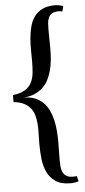

<svg xmlns="http://www.w3.org/2000/svg" viewBox="-60 -775 422 949"><g transform="rotate(-5 151.5 -300.5)"><path d="M291 134.8Q272 141.1 250 141.1Q203.6 141.1 176.5 122.3Q149.4 103.5 135.5 73.7Q121.6 43.9 117.7 7.3Q113.8 -29.3 113.8 -64.9Q113.8 -88.4 114.7 -112.8Q115.7 -137.2 114.3 -160.2Q112.8 -183.1 107.7 -204.1Q102.5 -225.1 90.3 -241.5Q78.1 -257.8 57.6 -268.8Q37.1 -279.8 4.9 -283.2V-317.9Q43 -322.3 64.9 -335.9Q86.9 -349.6 97.7 -370.6Q108.4 -391.6 111.1 -418.7Q113.8 -445.8 113.8 -476.1Q113.8 -502 113.3 -531.7Q112.8 -561.5 115.5 -591.3Q118.2 -621.1 125.2 -648.2Q132.3 -675.3 147.5 -696.3Q162.6 -717.3 187.5 -729.7Q212.4 -742.2 250 -742.2Q260.7 -742.2 271 -740Q281.2 -737.8 291 -734.9L284.2 -708Q275.9 -710.9 267.1 -710.9Q245.6 -710.9 233.6 -703.9Q221.7 -696.8 216.1 -684.8Q210.4 -672.9 209.2 -657.2Q208 -641.6 208 -625Q208 -600.6 208.5 -576.9Q209 -553.2 209 -528.8Q209 -502 206.5 -475.1Q204.1 -448.2 197.5 -423.3Q190.9 -398.4 179.7 -376.7Q168.5 -355 150.9 -338.6Q133.3 -322.3 108.6 -312.3Q84 -302.2 50.8 -300.8Q85 -301.8 109.9 -292.2Q134.8 -282.7 152.1 -265.9Q169.4 -249 180.4 -226.1Q191.4 -203.1 197.5 -177.2Q203.6 -151.4 205.8 -123.8Q208 -96.2 208 -69.8Q208 -47.9 207.5 -25.9Q207 -3.9 207 19Q207 36.1 208 52.5Q209 68.8 214.8 81.5Q220.7 94.2 232.9 102.1Q245.1 109.9 267.1 109.9Q271.5 109.9 275.9 109.6Q280.3 109.4 284.2 107.9Z"/></g></svg>

Font: Redressed
Style: Regular
Weight: 400
Designer: Astigmatic (AOETI)
Foundry: Astigmatic (AOETI)
Version: Version 1.001